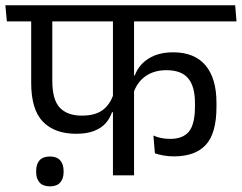

<svg xmlns="http://www.w3.org/2000/svg" viewBox="-40 -652 900 714"><path d="M-14.5 -572.5H839.5L834.5 -632.5H-20ZM243.5 -154.5Q282 -154.5 309 -164.8Q336 -175 352.2 -193Q368.5 -211 376.5 -234.5H384.5L382.5 -303.5Q370.5 -264.5 342.5 -243.2Q314.5 -222 264.5 -222Q210.5 -222 182.5 -251.5Q154.5 -281 154.5 -351.5V-593H76V-344Q76 -244.5 119.5 -199.5Q163 -154.5 243.5 -154.5ZM579 -391Q634 -391 659.5 -361Q685 -331 685 -269.5V-256.5Q685 -190.5 662.8 -163Q640.5 -135.5 592.5 -135.5Q575 -135.5 559 -138.8Q543 -142 530.5 -148L536 -82Q549.5 -77 568 -73.8Q586.5 -70.5 607 -70.5Q686 -70.5 725.5 -113.5Q765 -156.5 765 -254.5V-270Q765 -360.5 724.2 -409Q683.5 -457.5 603.5 -457.5Q565 -457.5 536.5 -446.2Q508 -435 489 -415.5Q470 -396 461 -371H452.5L455 -302.5Q468.5 -345.5 500.5 -368.2Q532.5 -391 579 -391ZM458.5 -593.5H380V0H458.5ZM146 41Q171 41 183.8 26.8Q196.5 12.5 196.5 -12Q196.5 -13 196.5 -14.2Q196.5 -15.5 196.5 -16Q196.5 -41.5 183.8 -55.8Q171 -70 146 -70Q120 -70 107.2 -56Q94.5 -42 94.5 -16Q94.5 -15.5 94.5 -14Q94.5 -12.5 94.5 -12Q94.5 12.5 107.2 26.8Q120 41 146 41Z"/></svg>

Font: Anek Devanagari Medium
Style: Regular
Weight: 400
Version: Version 1.003